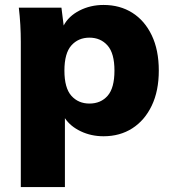

<svg xmlns="http://www.w3.org/2000/svg" viewBox="-20 -539 701 775"><path d="M64 216V-370Q64 -404 62 -439Q60 -474 56 -508H228L237 -436Q257 -474 301 -496.5Q345 -519 398 -519Q464 -519 514 -487.5Q564 -456 592.5 -396.5Q621 -337 621 -254Q621 -172 592.5 -112.5Q564 -53 514 -21Q464 11 398 11Q348 11 306 -9Q264 -29 242 -62V216ZM341 -121Q387 -121 414.5 -152.5Q442 -184 442 -254Q442 -324 414 -355.5Q386 -387 341 -387Q296 -387 268 -355.5Q240 -324 240 -254Q240 -184 268 -152.5Q296 -121 341 -121Z"/></svg>

Font: Mulish Black
Style: Regular
Weight: 900
Designer: Vernon Adams
Foundry: Vernon Adams
Version: Version 3.603; ttfautohint (v1.8.3)